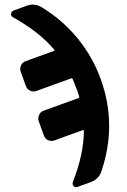

<svg xmlns="http://www.w3.org/2000/svg" viewBox="-20 -559 540 819"><path d="M409.2 -222.7Q480.5 -27.3 412.1 172.9Q401.4 205.1 367.2 217.8L310.5 238.3Q300.8 242.2 293.9 234.4Q287.1 226.6 291 216.8Q336.9 99.6 337.9 0Q337.9 -2 336.4 -3.4Q335 -4.9 333 -3.9L211.9 40Q199.2 44.9 185.5 39.1Q171.9 33.2 167 18.6L145.5 -41Q140.6 -53.7 146.5 -67.9Q152.3 -82 166 -86.9L314.5 -140.6Q319.3 -142.6 317.4 -148.4Q308.6 -177.7 304.7 -184.6Q299.8 -197.3 290 -221.7Q288.1 -226.6 283.2 -224.6L134.8 -170.9Q122.1 -166 108.4 -172.4Q94.7 -178.7 89.8 -193.4L68.4 -252.9Q63.5 -265.6 69.3 -279.3Q75.2 -293 88.9 -297.9L210 -341.8Q214.8 -343.8 210.9 -347.7Q146.5 -423.8 35.2 -485.4Q26.4 -490.2 27.3 -500Q28.3 -509.8 37.1 -513.7L92.8 -534.2Q127 -546.9 157.2 -528.3Q246.1 -474.6 310.5 -396Q375 -317.4 409.2 -222.7Z"/></svg>

Font: Rounded-L Mgen+ 1m bold
Style: Bold
Weight: 700
Designer: [Source Han Sans]
Ryoko NISHIZUKA  (kana & ideographs); Paul D. Hunt (Latin, Greek & Cyrillic); Wenlong ZHANG  (bopomofo
Version: Version 1.059.20150602